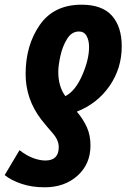

<svg xmlns="http://www.w3.org/2000/svg" viewBox="-76 -579 550 817"><path d="M303 -379Q303 -325 273.5 -258Q244 -191 202 -170Q172 -211 172 -273Q172 -300 181 -341Q190 -382 209.5 -413.5Q229 -445 260 -445Q282 -445 292.5 -426Q303 -407 303 -379ZM33 -264Q33 -158 99 -71Q122 -42 148 -12.5Q174 17 174 47Q174 104 117 104Q94 104 66 94Q38 84 7 60L-56 166Q-29 188 15 203Q59 218 114 218Q199 218 254 168.5Q309 119 309 40Q309 -4 293.5 -38Q278 -72 251 -104Q338 -138 390 -213Q442 -288 442 -382Q442 -465 400.5 -512Q359 -559 271 -559Q153 -559 93 -472.5Q33 -386 33 -264Z"/></svg>

Font: Noto Sans UI Condensed ExtraBold
Style: Italic
Weight: 800
Width: 3
Designer: Monotype Design Team
Foundry: Monotype Imaging Inc.
Version: 1.001